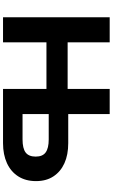

<svg xmlns="http://www.w3.org/2000/svg" viewBox="242 -987 745 1269"><g transform="rotate(90 614.5 -352.5)"><path d="M94 0V-705H260V-427H568V-705H734V-431H926Q1003 -431 1058.5 -406Q1114 -381 1145.5 -333.5Q1177 -286 1177 -218Q1177 -150 1146 -101Q1115 -52 1058.5 -26Q1002 0 926 0H568V-287H260V0ZM734 -129H901Q961 -129 988 -149.5Q1015 -170 1015 -216Q1015 -262 987 -282Q959 -302 902 -302H734Z"/></g></svg>

Font: Nunito Sans 6pt ExtraBold
Style: Regular
Weight: 800
Version: Version 3.101;gftools[0.9.27]